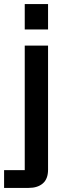

<svg xmlns="http://www.w3.org/2000/svg" viewBox="-68 -752 309 939"><path d="M-48 167V80H53V-529H167V78Q167 123 141.5 145Q116 167 72 167ZM53 -608V-732H167V-608Z"/></svg>

Font: Hubot Sans Medium
Style: Regular
Weight: 500
Designer: Deni Anggara
Foundry: GitHub, Inc., Subsidiary of Microsoft Corporation
Version: Version 2.000